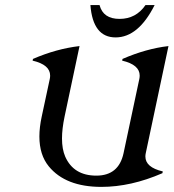

<svg xmlns="http://www.w3.org/2000/svg" viewBox="-20 -729 686 759"><path d="M380.9 9.8Q239.3 9.8 172.9 -71.3Q135.7 -116.7 135.7 -189.5Q135.7 -225.6 145 -268.6L176.8 -417Q178.2 -423.8 178.2 -430.2Q178.2 -473.1 108.9 -489.3L110.4 -496.1Q202.6 -536.1 294.4 -546.9L235.4 -268.6Q225.1 -219.7 225.1 -181.6Q225.1 -139.2 237.8 -109.9Q271 -34.7 360.8 -34.7Q449.2 -34.7 468.3 -123L530.8 -417Q532.2 -423.8 532.2 -430.2Q532.2 -473.1 462.9 -489.3L464.4 -496.1Q557.6 -536.6 646 -546.9L556.2 -123.5Q554.7 -116.7 554.7 -110.4Q554.7 -67.4 623.5 -51.3L622.1 -44.4Q497.6 9.8 380.9 9.8ZM337.4 -709H373.5Q387.7 -654.3 452.6 -654.3Q517.6 -654.3 555.2 -709H591.3Q526.9 -581.1 437 -581.1Q347.2 -581.1 337.4 -709Z"/></svg>

Font: Modern Antiqua
Style: Book Oblique
Weight: 400
Italic angle: -12°
Designer: Wojciech Kalinowski "wmk69" (wmk69@o2.pl)
Foundry: Wojciech Kalinowski "wmk69" (wmk69@o2.pl)
Version: Version 3.1.0; 2021-05-28